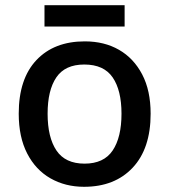

<svg xmlns="http://www.w3.org/2000/svg" viewBox="-20 -708 650 738"><path d="M559 -271Q559 -137 490 -63.5Q421 10 303 10Q231 10 174 -22.5Q117 -55 84.5 -118Q52 -181 52 -271Q52 -405 120 -477Q188 -549 306 -549Q381 -549 437.5 -516.5Q494 -484 526.5 -422Q559 -360 559 -271ZM163 -271Q163 -180 197 -129.5Q231 -79 305 -79Q379 -79 413 -129.5Q447 -180 447 -271Q447 -361 413 -410.5Q379 -460 304 -460Q230 -460 196.5 -410.5Q163 -361 163 -271ZM459 -688V-606H151V-688Z"/></svg>

Font: Noto Sans Nag Mundari Medium
Style: Regular
Weight: 500
Version: Version 1.000